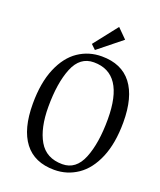

<svg xmlns="http://www.w3.org/2000/svg" viewBox="-151 -912 849 1018"><g transform="rotate(20 273.5 -403.0)"><path d="M537 -350Q537 -232 502.5 -150Q468 -68 409 -28Q350 12 278 12Q166 12 109 -62.5Q52 -137 52 -279Q52 -398 86.5 -479.5Q121 -561 179.5 -600.5Q238 -640 311 -640Q423 -640 480 -566Q537 -492 537 -350ZM135 -292Q135 -172 176 -101.5Q217 -31 308 -31Q385 -31 419.5 -116.5Q454 -202 454 -337Q454 -596 282 -596Q204 -596 169.5 -511.5Q135 -427 135 -292ZM396 -765 264 -659 238 -684 343 -818Z"/></g></svg>

Font: Gupter
Style: Regular
Weight: 400
Designer: Octavio Pardo
Version: Version 1.000